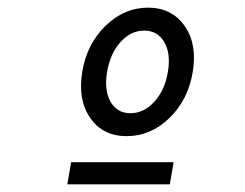

<svg xmlns="http://www.w3.org/2000/svg" viewBox="-20 -724 640 502"><path d="M311 -368Q249 -368 216 -415.5Q183 -463 195 -536Q207 -609 256 -656.5Q305 -704 367 -704Q429 -704 462.5 -656.5Q496 -609 484 -536Q472 -463 423 -415.5Q374 -368 311 -368ZM269 -458Q286 -428 321 -428Q356 -428 383.5 -458Q411 -488 419 -536Q427 -584 409.5 -614Q392 -644 357 -644Q322 -644 295 -614Q268 -584 260 -536Q252 -488 269 -458ZM156 -242 166 -300H434L424 -242Z"/></svg>

Font: CommitMono
Style: Italic
Weight: 400
Monospace: yes
Designer: Eigil Nikolajsen
Foundry: Eigil Nikolajsen
Version: Version 1.143